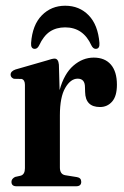

<svg xmlns="http://www.w3.org/2000/svg" viewBox="-20 -650 433 670"><path d="M185.5 -424.5 188 -335.5Q203.5 -392.5 236 -420.8Q268.5 -449 307 -449Q346 -449 367 -424.5Q388 -400 388 -354.5Q388 -314.5 371.2 -295.5Q354.5 -276.5 329 -276.5Q278 -276.5 277 -329L276.5 -345.5Q276.5 -375.5 251 -375.5Q226.5 -375.5 207.8 -343.5Q189 -311.5 189 -247.5V-65.5Q189 -41.5 208 -38.5L248.5 -32Q263.5 -29.5 263.5 -15.5Q263.5 0 245.5 0H37.5Q20 0 20 -15.5Q20 -26 32.5 -32.5L52.5 -37Q67 -41.5 67 -63V-354Q67 -371 55.5 -374.5L28.5 -375Q17 -379.5 17 -389.5Q17 -401.5 34 -407.5L143.5 -439Q162.5 -445.5 170.5 -445.5Q183.5 -445.5 185.5 -424.5ZM207.5 -554.5Q176.5 -554.5 154.2 -539.8Q132 -525 116.5 -491.5Q110.5 -479.5 101.5 -479.5Q87 -479.5 88.5 -500Q93 -563 126 -596.5Q159 -630 207.5 -630Q257 -630 289.5 -596.5Q322 -563 327 -500Q328.5 -479.5 314 -479.5Q305 -479.5 299 -491.5Q270.5 -554.5 207.5 -554.5Z"/></svg>

Font: Fraunces 144pt S050 SemiBold
Style: Regular
Weight: 600
Version: Version 1.000; ttfautohint (v1.8.3)